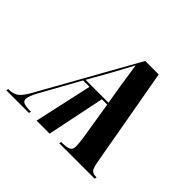

<svg xmlns="http://www.w3.org/2000/svg" viewBox="-181 -700 865 865"><g transform="rotate(45 251.5 -268.0)"><path d="M-50 -10Q-19 -10 -1.5 -22.5Q16 -35 36 -70L297 -536H383L468 -58Q474 -27 482.5 -18.5Q491 -10 513 -10L511 0H285L287 -10Q321 -10 335 -16.5Q349 -23 349 -44Q349 -60 344 -96L315 -276H281L224 0H141L202 -276H161L58 -90Q37 -52 37 -34Q37 -20 51.5 -15Q66 -10 95 -10L92 0H-52ZM167 -286H313L297 -383Q287 -449 281 -490H280Q272 -475 260.5 -454Q249 -433 228 -394Z"/></g></svg>

Font: Noto Serif Display Condensed SemiBold
Style: Italic
Weight: 600
Width: 3
Italic angle: -12°
Designer: Monotype Design Team
Foundry: Monotype Imaging Inc.
Version: Version 2.009